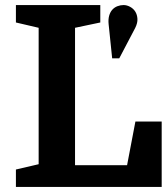

<svg xmlns="http://www.w3.org/2000/svg" viewBox="-20 -740 663 760"><path d="M277 -86V-630L377 -651V-720H43V-651L133 -630V-90L43 -69V0H620V-259H516L483 -86ZM424 -509H452L515 -629Q525 -649 524 -665.5Q523 -682 515.5 -694Q508 -706 495 -713Q482 -720 469 -720Q457 -720 445 -715.5Q433 -711 424.5 -701.5Q416 -692 412 -677.5Q408 -663 410 -644Z"/></svg>

Font: GradeGX
Style: Regular
Weight: 100
Width: 1
Designer: Adam Twardoch
Foundry: Adam Twardoch
Version: Version 2.002; DEVELOPMENT